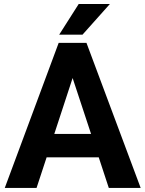

<svg xmlns="http://www.w3.org/2000/svg" viewBox="-20 -921 712 941"><path d="M513.2 0 463.9 -149.9H208.5L159.2 0H3.4L267.6 -710.9H403.8L669.4 0ZM246.1 -264.6H426.3L335.9 -538.6ZM270 -751 365.7 -901.4H518.6L384.3 -751Z"/></svg>

Font: Vazirmatn UI FD
Style: Bold
Weight: 700
Designer: Saber Rastikerdar
Foundry: Saber Rastikerdar
Version: Version 33.003